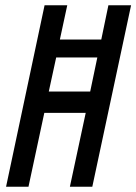

<svg xmlns="http://www.w3.org/2000/svg" viewBox="-20 -708 517 728"><path d="M3 0 149 -688H235L207 -558H364L391 -688H477L330 0H245L305 -280H148L88 0ZM165 -361H322L349 -490H193Z"/></svg>

Font: Saira ExtraCondensed Medium
Style: Italic
Weight: 500
Width: 2
Italic angle: -12°
Designer: Hector Gatti with collaboration of the Omnibus-Type team
Foundry: Omnibus-Type
Version: Version 1.101